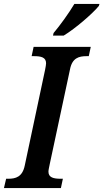

<svg xmlns="http://www.w3.org/2000/svg" viewBox="-40 -951 523 971"><path d="M228 -771H282C342 -807 430 -884 460 -921L463 -931H336C308 -884 264 -823 231 -784ZM-20 0H268L278 -47H267C231 -47 205 -53 205 -83C205 -92 209 -107 212 -123L314 -600C325 -658 359 -667 398 -667H409L419 -714H130L120 -667H132C168 -667 193 -661 193 -631C193 -625 191 -613 188 -598L85 -113C73 -56 39 -47 2 -47H-9Z"/></svg>

Font: Noto Serif Condensed SemiBold
Style: Italic
Weight: 600
Width: 3
Italic angle: -12°
Designer: Monotype Design Team
Foundry: Monotype Imaging Inc.
Version: Version 2.014